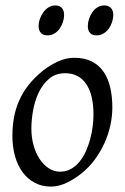

<svg xmlns="http://www.w3.org/2000/svg" viewBox="-20 -671 462 711"><path d="M326.2 -246.1Q326.2 -320.8 298.8 -360.4Q271.5 -399.9 221.2 -399.9Q186 -399.9 162.1 -379.6Q138.2 -359.4 123.5 -328.6Q108.9 -297.9 102.5 -262Q96.2 -226.1 96.2 -194.8Q96.2 -162.1 104.2 -133.1Q112.3 -104 126.7 -82.3Q141.1 -60.5 160.4 -47.9Q179.7 -35.2 202.1 -35.2Q224.6 -35.2 242.4 -45.2Q260.3 -55.2 274.2 -72Q288.1 -88.9 297.9 -110.6Q307.6 -132.3 314 -155.8Q320.3 -179.2 323.2 -202.6Q326.2 -226.1 326.2 -246.1ZM396 -272.9Q396 -240.2 388.7 -206.8Q381.3 -173.3 367.2 -141.8Q353 -110.4 332.3 -81.8Q311.5 -53.2 284.2 -30.8Q271.5 -20.5 257.3 -11.2Q243.2 -2 228.5 5.1Q213.9 12.2 198.7 16.1Q183.6 20 168.9 20Q134.8 20 108.2 5.6Q81.5 -8.8 63.2 -33.9Q44.9 -59.1 35.4 -93.5Q25.9 -127.9 25.9 -168Q25.9 -203.1 31.7 -235.6Q37.6 -268.1 50.8 -298.3Q64 -328.6 85.9 -356.4Q107.9 -384.3 140.1 -410.2Q165 -429.7 194.8 -443.4Q224.6 -457 254.9 -457Q293 -457 319.8 -443.4Q346.7 -429.7 363.5 -405.3Q380.4 -380.9 388.2 -347.2Q396 -313.5 396 -272.9ZM217.3 -616.2Q217.3 -602.5 212.9 -589.1Q208.5 -575.7 200.7 -564.7Q192.9 -553.7 181.4 -546.9Q169.9 -540 156.2 -540Q140.6 -540 131.8 -548.8Q123 -557.6 123 -574.2Q123 -587.4 127.7 -600.8Q132.3 -614.3 140.4 -625.5Q148.4 -636.7 159.9 -643.8Q171.4 -650.9 185.1 -650.9Q200.2 -650.9 208.7 -641.8Q217.3 -632.8 217.3 -616.2ZM399.4 -616.2Q399.4 -602.5 395 -589.1Q390.6 -575.7 382.6 -564.7Q374.5 -553.7 363 -546.9Q351.6 -540 337.4 -540Q322.3 -540 313.7 -548.8Q305.2 -557.6 305.2 -574.2Q305.2 -587.4 309.6 -600.8Q314 -614.3 321.8 -625.5Q329.6 -636.7 340.8 -643.8Q352.1 -650.9 366.2 -650.9Q381.3 -650.9 390.4 -641.8Q399.4 -632.8 399.4 -616.2Z"/></svg>

Font: Gentium Plus Am
Style: Italic
Weight: 400
Italic angle: -8°
Designer: J. Victor Gaultney, Annie Olsen, Iska Routamaa, Becca Hirsbrunner
Foundry: SIL International
Version: Version 5.000